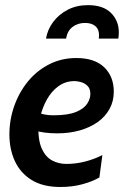

<svg xmlns="http://www.w3.org/2000/svg" viewBox="-20 -736 496 766"><path d="M127.5 -287.5Q145 -281.5 159.8 -278.8Q174.5 -276 193 -276Q250.5 -276 282.5 -289Q314.5 -302 327.5 -321.8Q340.5 -341.5 340.5 -361Q340.5 -382 329.5 -393Q318.5 -404 303.8 -408.2Q289 -412.5 278 -412.5Q241 -412.5 213 -392Q185 -371.5 166.8 -338.5Q148.5 -305.5 140 -267.5L133 -231.5Q132 -174 147.5 -141.2Q163 -108.5 189 -95.2Q215 -82 244.5 -82Q283.5 -82 320.8 -91.8Q358 -101.5 388.5 -117.5L376.5 -28Q348 -11.5 308.2 -0.8Q268.5 10 221 10Q151 10 106 -18Q61 -46 39.2 -93.5Q17.5 -141 17.5 -199.5Q17.5 -258.5 36.8 -313Q56 -367.5 91.2 -410.8Q126.5 -454 175.8 -479.2Q225 -504.5 284.5 -504.5Q357.5 -504.5 395.8 -467.5Q434 -430.5 434 -370.5Q434 -332.5 417.2 -301.8Q400.5 -271 370 -249.2Q339.5 -227.5 298.5 -215.8Q257.5 -204 208 -204Q182 -204 158.5 -207Q135 -210 120 -215.5ZM331 -715.5Q392 -715.5 423 -684.2Q454 -653 454 -607.5Q454 -600.5 453.5 -594Q453 -587.5 452 -582H374Q374.5 -585.5 374.8 -589Q375 -592.5 375 -596.5Q375 -620 360 -632.2Q345 -644.5 319 -644.5Q291 -644.5 270 -629Q249 -613.5 243.5 -582H163.5Q169.5 -618 192 -648.2Q214.5 -678.5 250 -697Q285.5 -715.5 331 -715.5Z"/></svg>

Font: Cabin SemiCondensedSemiBold
Style: Italic
Weight: 600
Width: 4
Italic angle: -10°
Designer: Pablo Impallari
Foundry: Pablo Impallari. http://www.impallari.com Igino Marini. http://www.ikern.com
Version: Version 3.001